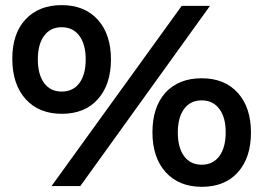

<svg xmlns="http://www.w3.org/2000/svg" viewBox="-20 -723 1023 746"><path d="M288.6 -400.4Q313 -433.6 313 -492.7Q313 -550.8 288.1 -584Q263.7 -617.2 219.7 -617.2Q175.8 -617.2 151.4 -584Q127 -550.8 127 -492.2Q127 -433.6 151.4 -400.4Q175.8 -367.2 219.7 -367.2Q263.7 -367.2 288.6 -400.4ZM220.2 -280.8Q131.3 -280.8 79.6 -337.9Q28.3 -395 27.8 -493.2Q27.3 -591.8 79.1 -647.5Q130.9 -703.1 219.7 -703.1Q308.6 -703.1 359.9 -646.5Q411.1 -589.8 411.1 -492.2Q411.1 -394.5 360.4 -337.9Q309.6 -280.8 220.2 -280.8ZM686 -700.2H795.9L292 0H180.2ZM832.5 -116.7Q856.9 -150.4 856.9 -209Q856.9 -267.6 832 -299.8Q807.6 -333 763.7 -333Q719.7 -333 695.3 -299.8Q670.9 -266.6 670.9 -208Q670.9 -149.4 695.3 -116.2Q719.7 -83 763.7 -83Q807.6 -83 832.5 -116.7ZM764.2 2.9Q675.3 2.9 623.5 -54.2Q572.3 -111.3 572.3 -209Q572.3 -306.6 623 -363.3Q674.8 -418.9 763.7 -418.9Q852.5 -418.9 903.8 -362.3Q955.1 -305.7 955.1 -208Q955.1 -110.4 904.3 -53.7Q853.5 2.9 764.2 2.9Z"/></svg>

Font: Montserrat-SemiBold
Style: Regular
Weight: 600
Designer: Julieta Ulanovsky
Foundry: Julieta Ulanovsky
Version: Version 6.001